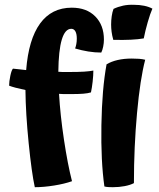

<svg xmlns="http://www.w3.org/2000/svg" viewBox="-20 -759 662 800"><path d="M538 -739Q561 -739 580.5 -735Q600 -731 615 -723Q606 -703 595.5 -666.5Q585 -630 579 -599Q556 -595 525 -593.5Q494 -592 452 -593Q447 -611 445 -626.5Q443 -642 443 -657Q443 -674 445.5 -691.5Q448 -709 453 -722Q472 -731 493 -735.5Q514 -740 538 -739ZM424 -491Q444 -503 470.5 -509Q497 -515 529 -515Q546 -515 559.5 -514Q573 -513 585 -510Q564 -430 551 -288.5Q538 -147 538 4Q523 12 499.5 16.5Q476 21 450 21Q440 21 431.5 20.5Q423 20 415 18Q400 -87 402.5 -237.5Q405 -388 424 -491ZM226 -368Q231 -280 246.5 -177Q262 -74 280 -4Q249 7 205.5 14Q162 21 125 21Q112 -38 99.5 -162Q87 -286 86 -384Q62 -389 45 -393.5Q28 -398 18 -402Q18 -419 23 -443Q28 -467 34 -473Q44 -472 57.5 -470.5Q71 -469 89 -467Q99 -595 147 -661Q195 -727 279 -727Q341 -727 377 -690.5Q413 -654 413 -594Q413 -580 410 -565Q407 -550 402 -540Q375 -540 347.5 -544.5Q320 -549 293 -557Q296 -565 298 -575.5Q300 -586 300 -598Q300 -618 294 -628.5Q288 -639 277 -639Q251 -639 237.5 -594Q224 -549 223 -460Q231 -459 240 -459Q249 -459 268 -459Q307 -459 330.5 -460.5Q354 -462 369 -465Q369 -445 366 -418.5Q363 -392 359 -374Q346 -370 326.5 -368.5Q307 -367 276 -367Q255 -367 244.5 -367Q234 -367 226 -368Z"/></svg>

Font: Atma SemiBold
Style: Regular
Weight: 600
Designer: Gregori Vincens, Jeremie Hornus, Riccardo Olocco, Yoann Minet.
Foundry: black foundry
Version: Version 1.102;PS 1.100;hotconv 1.0.86;makeotf.lib2.5.63406